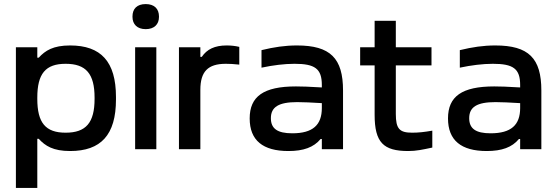

<svg xmlns="http://www.w3.org/2000/svg" viewBox="-20 -732 2724 942"><path d="M549 -244V-256C549 -430 475 -509 324 -509C241 -509 202 -484 170 -449H163V-500H58V190H163V-51H170C202 -16 241 9 324 9C475 9 549 -70 549 -244ZM163 -247V-253C163 -370 203 -419 302 -419C402 -419 444 -370 444 -253V-247C444 -130 402 -81 302 -81C203 -81 163 -130 163 -247Z M643 -500V0H747V-500ZM630 -649C630 -613 653 -589 695 -589C737 -589 760 -613 760 -649V-651C760 -689 737 -712 695 -712C652 -712 630 -689 630 -651Z M1092 -509C1033 -509 995 -490 970 -453H963V-500H858V0H963V-291C963 -381 1000 -419 1088 -419C1105 -419 1128 -418 1154 -415V-502C1133 -507 1113 -509 1092 -509Z M1437 -509C1378 -509 1325 -501 1263 -486V-400C1319 -412 1376 -419 1425 -419C1525 -419 1559 -395 1559 -315V-303C1498 -307 1456 -308 1432 -308C1273 -308 1205 -259 1205 -151C1205 -43 1270 9 1395 9C1469 9 1519 -9 1553 -50H1559V0H1663V-288C1663 -446 1601 -509 1437 -509ZM1309 -152C1309 -207 1347 -231 1438 -231C1465 -231 1512 -229 1559 -226V-202C1559 -119 1515 -78 1414 -78C1341 -78 1309 -101 1309 -152Z M2002 -81C1940 -81 1922 -100 1922 -173V-411H2097V-500H1922V-630H1818V-500H1747V-411H1818V-169C1818 -33 1861 9 1983 9C2023 9 2054 2 2101 -8V-91C2061 -84 2033 -81 2002 -81Z M2410 -509C2351 -509 2298 -501 2236 -486V-400C2292 -412 2349 -419 2398 -419C2498 -419 2532 -395 2532 -315V-303C2471 -307 2429 -308 2405 -308C2246 -308 2178 -259 2178 -151C2178 -43 2243 9 2368 9C2442 9 2492 -9 2526 -50H2532V0H2636V-288C2636 -446 2574 -509 2410 -509ZM2282 -152C2282 -207 2320 -231 2411 -231C2438 -231 2485 -229 2532 -226V-202C2532 -119 2488 -78 2387 -78C2314 -78 2282 -101 2282 -152Z"/></svg>

Font: LT Wave Alt Medium
Style: Regular
Weight: 500
Designer: Daniel Lyons
Version: Version 2.5 (Glyphs App)